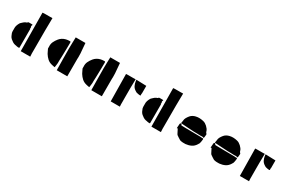

<svg xmlns="http://www.w3.org/2000/svg" viewBox="115 -1825 4543 3055"><g transform="rotate(30 2387.0 -298.0)"><path d="M523 -652 520 -424V-186Q522 -125 520 -64Q518 -3 523 56H349L342 -648Q348 -650 370 -650.5Q392 -651 421.5 -651Q451 -651 478.5 -651Q506 -651 523 -652ZM78 -174Q78 -181 78.5 -188Q79 -195 78 -202Q76 -234 85.5 -262Q95 -290 111 -317Q114 -322 118.5 -326Q123 -330 127 -334Q135 -341 143 -349Q151 -357 160 -364Q166 -369 173.5 -373Q181 -377 188 -381Q196 -385 204.5 -387Q213 -389 217 -399Q219 -402 225 -403.5Q231 -405 235 -405Q263 -406 290 -405Q294 -405 304 -400Q295 -387 294 -375Q293 -363 303 -350Q301 -348 298.5 -345Q296 -342 294 -339Q300 -336 301.5 -331.5Q303 -327 303 -320V10Q303 12 302.5 15Q302 18 302 23Q290 23 278 23.5Q266 24 254 20Q247 17 239 16Q231 15 223 14Q195 8 173.5 -6Q152 -20 132 -37Q112 -55 101.5 -78Q91 -101 82 -125Q79 -137 78.5 -149.5Q78 -162 78 -174Z M1175 -572Q1179 -526 1182.5 -480Q1186 -434 1190 -390Q1192 -350 1191.5 -319.5Q1191 -289 1190 -289V32H997Q996 20 996 8Q996 -4 996 -14Q995 -103 993.5 -192.5Q992 -282 992 -371Q992 -420 994 -470Q996 -520 997 -572ZM704 -196Q703 -200 703 -203Q703 -206 703 -209V-231Q699 -281 718 -321Q737 -361 767 -398Q809 -449 876 -466Q892 -471 908.5 -472Q925 -473 941 -474Q956 -475 959.5 -470Q963 -465 963 -451Q962 -397 961.5 -343Q961 -289 959 -234Q958 -202 957 -170Q956 -138 954 -106Q953 -105 955 -98L954 -68Q952 -49 949.5 -31Q947 -13 944 7Q928 4 913 1.5Q898 -1 884 -5Q835 -17 801 -47.5Q767 -78 741 -120Q731 -139 722 -158Q713 -177 704 -196Z M1810 -572Q1814 -526 1817.5 -480Q1821 -434 1825 -390Q1827 -350 1826.5 -319.5Q1826 -289 1825 -289V32H1632Q1631 20 1631 8Q1631 -4 1631 -14Q1630 -103 1628.5 -192.5Q1627 -282 1627 -371Q1627 -420 1629 -470Q1631 -520 1632 -572ZM1339 -196Q1338 -200 1338 -203Q1338 -206 1338 -209V-231Q1334 -281 1353 -321Q1372 -361 1402 -398Q1444 -449 1511 -466Q1527 -471 1543.5 -472Q1560 -473 1576 -474Q1591 -475 1594.5 -470Q1598 -465 1598 -451Q1597 -397 1596.5 -343Q1596 -289 1594 -234Q1593 -202 1592 -170Q1591 -138 1589 -106Q1588 -105 1590 -98L1589 -68Q1587 -49 1584.5 -31Q1582 -13 1579 7Q1563 4 1548 1.5Q1533 -1 1519 -5Q1470 -17 1436 -47.5Q1402 -78 1376 -120Q1366 -139 1357 -158Q1348 -177 1339 -196Z M2156 -471 2153 -309V-139Q2155 -96 2153.5 -52.5Q2152 -9 2156 32H1988L1981 -468Q1987 -469 2008.5 -469.5Q2030 -470 2058 -469.5Q2086 -469 2113 -469.5Q2140 -470 2156 -471ZM2172 -450Q2171 -455 2171 -460.5Q2171 -466 2170 -471L2355 -465V-327Q2354 -324 2353.5 -320.5Q2353 -317 2352 -314Q2352 -309 2352.5 -303.5Q2353 -298 2354 -290Q2353 -289 2350.5 -286.5Q2348 -284 2344 -284Q2335 -284 2326.5 -285.5Q2318 -287 2309 -288Q2301 -290 2293.5 -291.5Q2286 -293 2278 -295Q2273 -296 2269 -299Q2265 -301 2261.5 -303.5Q2258 -306 2254 -308Q2213 -332 2195 -369Q2177 -406 2172 -450Z M2924 -652 2921 -424V-186Q2923 -125 2921 -64Q2919 -3 2924 56H2750L2743 -648Q2749 -650 2771 -650.5Q2793 -651 2822.5 -651Q2852 -651 2879.5 -651Q2907 -651 2924 -652ZM2479 -174Q2479 -181 2479.5 -188Q2480 -195 2479 -202Q2477 -234 2486.5 -262Q2496 -290 2512 -317Q2515 -322 2519.5 -326Q2524 -330 2528 -334Q2536 -341 2544 -349Q2552 -357 2561 -364Q2567 -369 2574.5 -373Q2582 -377 2589 -381Q2597 -385 2605.5 -387Q2614 -389 2618 -399Q2620 -402 2626 -403.5Q2632 -405 2636 -405Q2664 -406 2691 -405Q2695 -405 2705 -400Q2696 -387 2695 -375Q2694 -363 2704 -350Q2702 -348 2699.5 -345Q2697 -342 2695 -339Q2701 -336 2702.5 -331.5Q2704 -327 2704 -320V10Q2704 12 2703.5 15Q2703 18 2703 23Q2691 23 2679 23.5Q2667 24 2655 20Q2648 17 2640 16Q2632 15 2624 14Q2596 8 2574.5 -6Q2553 -20 2533 -37Q2513 -55 2502.5 -78Q2492 -101 2483 -125Q2480 -137 2479.5 -149.5Q2479 -162 2479 -174Z M3569 -267Q3568 -255 3567 -242.5Q3566 -230 3564 -218Q3563 -211 3560 -206.5Q3557 -202 3549 -206Q3535 -214 3520.5 -211.5Q3506 -209 3492 -210Q3463 -213 3433.5 -212.5Q3404 -212 3375 -213Q3315 -216 3254.5 -220Q3194 -224 3130 -228Q3132 -241 3134.5 -252.5Q3137 -264 3138 -274Q3139 -307 3154.5 -334Q3170 -361 3190 -385Q3207 -405 3230.5 -418Q3254 -431 3281 -437Q3316 -445 3349.5 -443.5Q3383 -442 3417 -434Q3440 -429 3459 -417.5Q3478 -406 3494 -391Q3511 -375 3525.5 -356Q3540 -337 3546 -313Q3548 -306 3551.5 -298.5Q3555 -291 3562 -286Q3566 -283 3568.5 -278.5Q3571 -274 3569 -267ZM3126 -131Q3125 -130 3122 -128Q3119 -126 3114 -123Q3113 -128 3112 -131.5Q3111 -135 3112 -139Q3113 -154 3114 -169Q3115 -184 3116 -200Q3117 -208 3118.5 -214Q3120 -220 3130 -221Q3140 -223 3144.5 -218Q3149 -213 3151 -205Q3152 -204 3152.5 -203Q3153 -202 3155 -199Q3172 -198 3190.5 -198Q3209 -198 3228 -197Q3299 -196 3369 -195.5Q3439 -195 3509 -194Q3513 -194 3517 -193Q3521 -192 3525 -192Q3531 -191 3538 -191.5Q3545 -192 3555 -193Q3556 -192 3559 -189Q3562 -186 3562 -181Q3562 -162 3557 -140Q3556 -130 3553 -120.5Q3550 -111 3548 -101Q3547 -97 3543 -91Q3540 -87 3537 -82.5Q3534 -78 3532 -73Q3502 -24 3456.5 -2Q3411 20 3357 25Q3333 26 3309.5 25Q3286 24 3263 18Q3257 18 3254 15Q3235 4 3216 -8.5Q3197 -21 3179 -34Q3174 -38 3170 -45Q3166 -52 3163 -58Q3153 -76 3144.5 -94Q3136 -112 3126 -131Z M4190 -267Q4189 -255 4188 -242.5Q4187 -230 4185 -218Q4184 -211 4181 -206.5Q4178 -202 4170 -206Q4156 -214 4141.5 -211.5Q4127 -209 4113 -210Q4084 -213 4054.5 -212.5Q4025 -212 3996 -213Q3936 -216 3875.5 -220Q3815 -224 3751 -228Q3753 -241 3755.5 -252.5Q3758 -264 3759 -274Q3760 -307 3775.5 -334Q3791 -361 3811 -385Q3828 -405 3851.5 -418Q3875 -431 3902 -437Q3937 -445 3970.5 -443.5Q4004 -442 4038 -434Q4061 -429 4080 -417.5Q4099 -406 4115 -391Q4132 -375 4146.5 -356Q4161 -337 4167 -313Q4169 -306 4172.5 -298.5Q4176 -291 4183 -286Q4187 -283 4189.5 -278.5Q4192 -274 4190 -267ZM3747 -131Q3746 -130 3743 -128Q3740 -126 3735 -123Q3734 -128 3733 -131.5Q3732 -135 3733 -139Q3734 -154 3735 -169Q3736 -184 3737 -200Q3738 -208 3739.5 -214Q3741 -220 3751 -221Q3761 -223 3765.5 -218Q3770 -213 3772 -205Q3773 -204 3773.5 -203Q3774 -202 3776 -199Q3793 -198 3811.5 -198Q3830 -198 3849 -197Q3920 -196 3990 -195.5Q4060 -195 4130 -194Q4134 -194 4138 -193Q4142 -192 4146 -192Q4152 -191 4159 -191.5Q4166 -192 4176 -193Q4177 -192 4180 -189Q4183 -186 4183 -181Q4183 -162 4178 -140Q4177 -130 4174 -120.5Q4171 -111 4169 -101Q4168 -97 4164 -91Q4161 -87 4158 -82.5Q4155 -78 4153 -73Q4123 -24 4077.5 -2Q4032 20 3978 25Q3954 26 3930.5 25Q3907 24 3884 18Q3878 18 3875 15Q3856 4 3837 -8.5Q3818 -21 3800 -34Q3795 -38 3791 -45Q3787 -52 3784 -58Q3774 -76 3765.5 -94Q3757 -112 3747 -131Z M4529 -471 4526 -309V-139Q4528 -96 4526.5 -52.5Q4525 -9 4529 32H4361L4354 -468Q4360 -469 4381.5 -469.5Q4403 -470 4431 -469.5Q4459 -469 4486 -469.5Q4513 -470 4529 -471ZM4545 -450Q4544 -455 4544 -460.5Q4544 -466 4543 -471L4728 -465V-327Q4727 -324 4726.5 -320.5Q4726 -317 4725 -314Q4725 -309 4725.5 -303.5Q4726 -298 4727 -290Q4726 -289 4723.5 -286.5Q4721 -284 4717 -284Q4708 -284 4699.5 -285.5Q4691 -287 4682 -288Q4674 -290 4666.5 -291.5Q4659 -293 4651 -295Q4646 -296 4642 -299Q4638 -301 4634.5 -303.5Q4631 -306 4627 -308Q4586 -332 4568 -369Q4550 -406 4545 -450Z"/></g></svg>

Font: Palette Mosaic
Style: Regular
Weight: 400
Designer: Shibuyafont
Version: Version 1.001